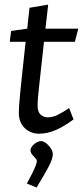

<svg xmlns="http://www.w3.org/2000/svg" viewBox="-20 -576 364 844"><path d="M150.9 11.8Q127.5 11.8 107.5 1Q87.5 -9.7 75.1 -30.1Q62.8 -50.5 62.8 -78.8Q62.8 -84.6 63.1 -91.5Q63.3 -98.3 64.2 -114.3Q65.1 -130.2 68.3 -162.3Q71.6 -194.4 77.2 -249.8Q82.8 -305.2 92.7 -392.3H22.9L28.9 -440L99.8 -450Q101.8 -471.5 104.4 -494.4Q107.1 -517.3 109.8 -541.8L191.7 -555.7Q188.5 -527.9 185.7 -501.1Q183 -474.3 179.7 -450H324.1L309.1 -392.3H173.4Q161.7 -281.5 153.5 -211.2Q145.3 -141 145.3 -111.1Q145.3 -84.7 158.3 -72.4Q171.3 -60.2 190.3 -60.2Q212.4 -60.2 235.9 -72.2Q259.4 -84.2 283.7 -100.8L303.3 -51.1Q262.2 -20.5 225 -4.3Q187.9 11.8 150.9 11.8ZM140.6 248.3 98.2 230.9Q112.6 204.5 122.2 184.9Q131.8 165.4 136.9 151.8Q142 138.3 142 132.3Q142.7 126.8 135.4 119.4Q128.2 112 121.1 103Q114.1 94 114.1 84.3Q114.9 74.7 122.3 65.5Q129.8 56.3 140.5 50.2Q151.2 44.2 160.5 44.2Q171.1 44.2 183.6 54.2Q196 64.3 204.5 78Q213.1 91.8 212.1 104.8Q211.1 123.3 194.3 155.9Q177.5 188.5 140.6 248.3Z"/></svg>

Font: Ancizar Sans Thin
Style: Italic
Weight: 100
Italic angle: -4°
Designer: Cesar Puertas, Viviana Monsalve, Julian Moncada, Julian Prieto, Jose Castro, Mariel Hernandez, Felipe Aragon, Sara Alarc
Version: Version 8.100